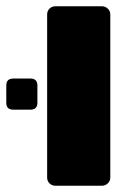

<svg xmlns="http://www.w3.org/2000/svg" viewBox="-24 -591 425 611"><path d="M152 0Q141 0 133.5 -7.5Q126 -15 126 -26V-545Q126 -556 133.5 -563.5Q141 -571 152 -571H301Q311 -571 319 -563.5Q327 -556 327 -545V-26Q327 -15 319 -7.5Q311 0 301 0ZM18 -242Q-4 -242 -4 -264V-319Q-4 -341 18 -341H73Q95 -341 95 -319V-264Q95 -242 73 -242Z"/></svg>

Font: Rubik ExtraBold
Style: Regular
Weight: 800
Designer: Hubert and Fischer
Foundry: Hubert and Fischer
Version: Version 2.300;gftools[0.9.30]